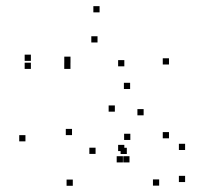

<svg xmlns="http://www.w3.org/2000/svg" viewBox="-20 -576 660 618"><path d="M79.4 -380.1V-400.1H59.4V-380.1ZM79.4 -354.2V-374.2H59.4V-354.2ZM206.8 -354.2V-374.2H186.8V-354.2ZM206.9 -373.7V-393.7H186.9V-373.7ZM293.9 -439.3V-459.3H273.9V-439.3ZM380.2 -362.5V-382.5H360.2V-362.5ZM380.2 -89.7V-109.7H360.2V-89.7ZM388.2 -80.3V-100.3H368.2V-80.3ZM492.3 21.5V1.5H472.3V21.5ZM575.8 10V-10H555.8V10ZM575.8 -93.2V-113.2H555.8V-93.2ZM523.9 -130.8V-150.8H503.9V-130.8ZM523.9 -368.4V-388.4H503.9V-368.4ZM300.5 -536.2V-556.2H280.5V-536.2ZM398.8 -289.5V-309.5H378.8V-289.5ZM61.9 -121V-141H41.9V-121ZM214.3 22V2H194.3V22ZM375.6 -53.2V-73.2H355.6V-53.2ZM396.8 -53.2V-73.2H376.8V-53.2ZM399.5 -125.5V-145.5H379.5V-125.5ZM287.6 -80.6V-100.6H267.6V-80.6ZM211.8 -141.1V-161.1H191.8V-141.1ZM349.7 -216.6V-236.6H329.7V-216.6ZM442.3 -204.8V-224.8H422.3V-204.8Z"/></svg>

Font: Monaspace Neon Dots Var
Style: Regular
Weight: 400
Designer: Riley Cran and the Lettermatic Team
Version: Version 1.100 (Monaspace Neon Dots)